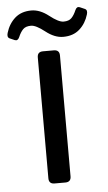

<svg xmlns="http://www.w3.org/2000/svg" viewBox="-90 -708 416 742"><g transform="rotate(-5 117.5 -337.0)"><path d="M-32.7 -573.7Q-43.5 -578.6 -38.6 -595.2Q-28.3 -629.9 -3.7 -651.9Q21 -673.8 60.1 -673.8Q93.3 -673.8 127.4 -647Q161.6 -620.1 180.7 -620.1Q201.7 -620.1 211.9 -630.9Q222.2 -641.6 230 -660.2Q236.3 -674.8 248 -669.9L267.1 -661.6Q277.8 -656.7 272.9 -640.1Q262.7 -605.5 238 -583.5Q213.4 -561.5 174.3 -561.5Q141.1 -561.5 106.9 -588.4Q72.8 -615.2 53.7 -615.2Q32.7 -615.2 22.5 -604.5Q12.2 -593.8 4.4 -575.2Q-2 -560.5 -13.7 -565.4ZM91.3 0Q69.3 0 69.3 -22V-490.7Q69.3 -512.7 91.3 -512.7H133.3Q155.3 -512.7 155.3 -490.7V-22Q155.3 0 133.3 0Z"/></g></svg>

Font: Istok Web
Style: Regular
Weight: 400
Designer: Andrey V. Panov
Foundry: Andrey V. Panov
Version: Version 1.0.2g